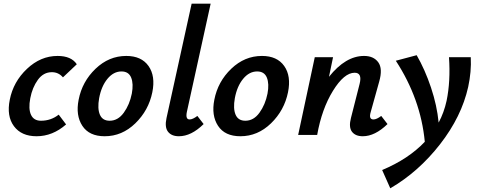

<svg xmlns="http://www.w3.org/2000/svg" viewBox="-20 -731 2597 1040"><path d="M321 -312Q297 -340 261 -340Q215 -340 185 -298.5Q155 -257 144 -199Q133 -141 148 -109Q163 -77 202 -77Q256 -77 298 -110L338 -57Q265 7 178 7Q96 7 55.5 -47.5Q15 -102 33 -191Q52 -288 126 -358Q200 -428 292 -428Q366 -428 396 -383Z M547 7Q463 7 426 -49.5Q389 -106 406 -191Q425 -289 497.5 -358.5Q570 -428 664 -428Q746 -428 784.5 -373.5Q823 -319 805 -231Q785 -133 713 -63Q641 7 547 7ZM574 -77Q619 -77 650.5 -120.5Q682 -164 694 -224Q704 -277 690.5 -310.5Q677 -344 638 -344Q595 -344 562 -304Q529 -264 517 -199Q507 -143 521 -110Q535 -77 574 -77Z M949 7Q909 7 890 -17.5Q871 -42 882 -92L1018 -711H1121L992 -124Q984 -84 1007 -84Q1024 -84 1049 -103L1083 -59Q1016 7 949 7Z M1282 7Q1198 7 1161 -49.5Q1124 -106 1141 -191Q1160 -289 1232.5 -358.5Q1305 -428 1399 -428Q1481 -428 1519.5 -373.5Q1558 -319 1540 -231Q1520 -133 1448 -63Q1376 7 1282 7ZM1309 -77Q1354 -77 1385.5 -120.5Q1417 -164 1429 -224Q1439 -277 1425.5 -310.5Q1412 -344 1373 -344Q1330 -344 1297 -304Q1264 -264 1252 -199Q1242 -143 1256 -110Q1270 -77 1309 -77Z M2045 -103 2079 -59Q2011 7 1945 7Q1905 7 1886.5 -17.5Q1868 -42 1881 -92L1928 -277Q1943 -337 1901 -337Q1844 -337 1783.5 -239Q1723 -141 1698 0H1595L1685 -421H1784L1762 -315Q1852 -428 1952 -428Q2004 -428 2029 -393.5Q2054 -359 2034 -289L1988 -124Q1976 -84 2003 -84Q2020 -84 2045 -103Z M2530 -421Q2534 -343 2516 -260Q2480 -99 2363.5 50.5Q2247 200 2094 289L2050 190Q2193 130 2281 37Q2259 -195 2124 -402L2237 -432Q2282 -354 2314.5 -257Q2347 -160 2356 -67Q2385 -121 2399 -185Q2421 -291 2412 -421Z"/></svg>

Font: EauTest
Style: Bold Italic
Weight: 700
Italic angle: -12°
Designer: Christian Thalmann (Catharsis Fonts)
Version: Version 0.001;PS 000.001;hotconv 1.0.88;makeotf.lib2.5.64775